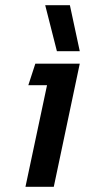

<svg xmlns="http://www.w3.org/2000/svg" viewBox="-20 -719 348 739"><path d="M199 -522 154 -699H249L287 -522ZM78 0 161 -391H89L116 -474H287L187 0Z"/></svg>

Font: Kanit
Style: Italic
Weight: 400
Italic angle: -12°
Designer: Katatrad Team
Foundry: CadsonDemak
Version: Version 2.000; ttfautohint (v1.8.3)